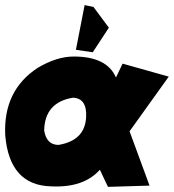

<svg xmlns="http://www.w3.org/2000/svg" viewBox="-20 -726 680 751"><path d="M268.6 -504.9Q398.4 -504.9 433.6 -422.9L459.5 -477.1L640.1 -426.3L486.8 -212.4L564.9 0L402.3 4.9L370.6 -62Q307.1 9.3 179.2 2.9Q17.1 -1.5 0.5 -196.3Q-8.3 -372.1 127.9 -460.9Q202.1 -504.9 268.6 -504.9ZM152.8 -215.3Q162.1 -159.2 209 -159.2Q312 -176.3 316.9 -267.6Q320.8 -341.8 265.1 -343.8Q154.8 -325.7 152.8 -215.3ZM311 -706.1 345.7 -698.7 405.8 -617.7 342.8 -521.5 276.9 -531.2Z"/></svg>

Font: Lapsus Pro (theguybrush.com)
Style: Bold
Weight: 700
Designer: Jose Roses
Version: Version 1.00 February 9, 2018, initial release